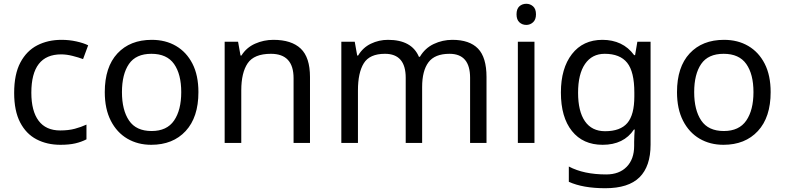

<svg xmlns="http://www.w3.org/2000/svg" viewBox="-20 -757 4156 1017"><path d="M300 10Q229 10 173.5 -19Q118 -48 86.5 -109Q55 -170 55 -265Q55 -364 88 -426Q121 -488 177.5 -517Q234 -546 306 -546Q347 -546 385 -537.5Q423 -529 447 -517L420 -444Q396 -453 364 -461Q332 -469 304 -469Q146 -469 146 -266Q146 -169 184.5 -117.5Q223 -66 299 -66Q343 -66 376.5 -75Q410 -84 438 -97V-19Q411 -5 378.5 2.5Q346 10 300 10Z M1031 -269Q1031 -136 963.5 -63Q896 10 781 10Q710 10 654.5 -22.5Q599 -55 567 -117.5Q535 -180 535 -269Q535 -402 602 -474Q669 -546 784 -546Q857 -546 912.5 -513.5Q968 -481 999.5 -419.5Q1031 -358 1031 -269ZM626 -269Q626 -174 663.5 -118.5Q701 -63 783 -63Q864 -63 902 -118.5Q940 -174 940 -269Q940 -364 902 -418Q864 -472 782 -472Q700 -472 663 -418Q626 -364 626 -269Z M1428 -546Q1524 -546 1573 -499.5Q1622 -453 1622 -349V0H1535V-343Q1535 -472 1415 -472Q1326 -472 1292 -422Q1258 -372 1258 -278V0H1170V-536H1241L1254 -463H1259Q1285 -505 1331 -525.5Q1377 -546 1428 -546Z M2376 -546Q2467 -546 2512 -499.5Q2557 -453 2557 -349V0H2470V-345Q2470 -472 2361 -472Q2283 -472 2249.5 -427Q2216 -382 2216 -296V0H2129V-345Q2129 -472 2019 -472Q1938 -472 1907 -422Q1876 -372 1876 -278V0H1788V-536H1859L1872 -463H1877Q1902 -505 1944.5 -525.5Q1987 -546 2035 -546Q2161 -546 2199 -456H2204Q2231 -502 2277.5 -524Q2324 -546 2376 -546Z M2768 -737Q2788 -737 2803.5 -723.5Q2819 -710 2819 -681Q2819 -653 2803.5 -639Q2788 -625 2768 -625Q2746 -625 2731 -639Q2716 -653 2716 -681Q2716 -710 2731 -723.5Q2746 -737 2768 -737ZM2811 -536V0H2723V-536Z M3171 -546Q3224 -546 3266.5 -526Q3309 -506 3339 -465H3344L3356 -536H3426V9Q3426 124 3367.5 182Q3309 240 3186 240Q3068 240 2993 206V125Q3072 167 3191 167Q3260 167 3299.5 126.5Q3339 86 3339 16V-5Q3339 -17 3340 -39.5Q3341 -62 3342 -71H3338Q3284 10 3172 10Q3068 10 3009.5 -63Q2951 -136 2951 -267Q2951 -395 3009.5 -470.5Q3068 -546 3171 -546ZM3183 -472Q3116 -472 3079 -418.5Q3042 -365 3042 -266Q3042 -167 3078.5 -114.5Q3115 -62 3185 -62Q3266 -62 3303 -105.5Q3340 -149 3340 -246V-267Q3340 -377 3302 -424.5Q3264 -472 3183 -472Z M4062 -269Q4062 -136 3994.5 -63Q3927 10 3812 10Q3741 10 3685.5 -22.5Q3630 -55 3598 -117.5Q3566 -180 3566 -269Q3566 -402 3633 -474Q3700 -546 3815 -546Q3888 -546 3943.5 -513.5Q3999 -481 4030.5 -419.5Q4062 -358 4062 -269ZM3657 -269Q3657 -174 3694.5 -118.5Q3732 -63 3814 -63Q3895 -63 3933 -118.5Q3971 -174 3971 -269Q3971 -364 3933 -418Q3895 -472 3813 -472Q3731 -472 3694 -418Q3657 -364 3657 -269Z"/></svg>

Font: Noto Sans Indic Siyaq Numbers
Style: Regular
Weight: 400
Designer: Monotype Design Team
Foundry: Monotype Imaging Inc.
Version: Version 2.002; ttfautohint (v1.8.4.7-5d5b)